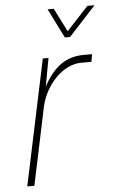

<svg xmlns="http://www.w3.org/2000/svg" viewBox="-53 -771 483 807"><g transform="rotate(-5 188.5 -367.0)"><path d="M241 -610H263L377 -734H347L255 -635L205 -734H179ZM29 0H59L128 -328C148 -418 222 -498 300 -498H343L349 -530H314C236 -530 185 -489 143 -411L165 -530H141Z"/></g></svg>

Font: Geist Thin
Style: Italic
Weight: 100
Italic angle: -12°
Designer: Basement.studio, Andrés Briganti, Mateo Zaragoza
Foundry: Basement.studio, Vercel, Andrés Briganti, Guido Ferreyra, Mateo Zaragoza
Version: Version 1.500